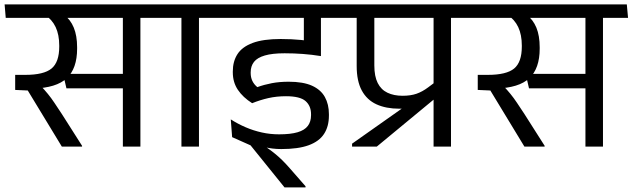

<svg xmlns="http://www.w3.org/2000/svg" viewBox="-40 -652 2813 854"><path d="M584.5 -593.5H506.5V0H584.5ZM455 -572.5H696L690.5 -632.5H450ZM643 -572.5 638 -632.5H-19.5L-14.5 -572.5ZM240.5 -323.5 255.5 -259H523V-323.5ZM325 0V-3.5L235 -145Q215.5 -174.5 201.5 -195.5Q187.5 -216.5 173 -234.2Q158.5 -252 139.5 -272V-303L27.5 -319V-252L83.5 -249.5L235 0ZM243.5 -587.5H158Q191.5 -565.5 207.5 -531.5Q223.5 -497.5 223.5 -449.5V-445Q223.5 -375.5 189.2 -347.2Q155 -319 72.5 -319H27.5L70 -257L107 -258Q211 -261 257 -304.2Q303 -347.5 303 -435.5V-441.5Q303 -493 288.2 -529Q273.5 -565 243.5 -587.5Z M845 0V-593.5H767V0ZM956.5 -572.5 951 -632.5H655L661.5 -572.5Z M1258 -572.5H1483L1478 -632.5H1252.5ZM1387 -593.5H1312V-478.5L1387 -478ZM1492.5 -572.5 1487 -632.5H919L924.5 -572.5ZM1311.5 -590.5V-425L1387.5 -405.5V-590.5ZM1319 181.5V176.5L1249 96.5Q1232 77 1215.8 61Q1199.5 45 1182.2 31Q1165 17 1144 2.5V-13.5L992.5 -42L1074.5 -5.5L1225.5 181.5ZM986.5 -121 992.5 -42 1073.5 -17Q1102.5 -7 1136.5 2Q1170.5 11 1211.5 11Q1286.5 11 1333 -6Q1379.5 -23 1401.2 -56.2Q1423 -89.5 1423 -138V-144Q1423 -188 1405 -220.5Q1387 -253 1347.8 -270.8Q1308.5 -288.5 1244 -288.5Q1203 -288.5 1169 -282Q1135 -275.5 1104.5 -264.5Q1090 -276.5 1082.5 -292Q1075 -307.5 1075 -327.5V-330Q1075 -358 1089.8 -376.8Q1104.5 -395.5 1137.8 -405.2Q1171 -415 1226 -415Q1267 -415 1307.2 -412Q1347.5 -409 1387.5 -402.5V-461.5Q1342.5 -470 1299.8 -474.2Q1257 -478.5 1208.5 -478.5Q1130.5 -478.5 1083.8 -461Q1037 -443.5 1016.2 -411.2Q995.5 -379 995.5 -334V-330.5Q995.5 -286 1018 -252.5Q1040.5 -219 1081.5 -193Q1117.5 -207.5 1154 -215.8Q1190.5 -224 1232 -224Q1294.5 -224 1319 -202.5Q1343.5 -181 1343.5 -144V-139.5Q1343.5 -111 1329.2 -92Q1315 -73 1283.8 -63.8Q1252.5 -54.5 1201.5 -54.5Q1161.5 -54.5 1124.5 -62.8Q1087.5 -71 1053 -85.8Q1018.5 -100.5 986.5 -121Z M1966 -593.5H1888.5V0H1966ZM1836.5 -572.5H2077.5L2072 -632.5H1831ZM1456 -572.5H2025L2019.5 -632.5H1451ZM1526 -13V0H1636L1892.5 -212V-284.5L1864.5 -263.5Q1838.5 -244 1812.5 -235Q1786.5 -226 1750.5 -226Q1712 -226 1683.5 -239.5Q1655 -253 1640 -282.8Q1625 -312.5 1625 -361V-593H1546.5V-358.5Q1546.5 -291.5 1569.2 -249.5Q1592 -207.5 1634.5 -188Q1677 -168.5 1736.5 -168.5Q1761.5 -168.5 1779.2 -173.5Q1797 -178.5 1812 -188L1787 -197Z M2642 -593.5H2564V0H2642ZM2512.5 -572.5H2753.5L2748 -632.5H2507.5ZM2700.5 -572.5 2695.5 -632.5H2038L2043 -572.5ZM2298 -323.5 2313 -259H2580.5V-323.5ZM2382.5 0V-3.5L2292.5 -145Q2273 -174.5 2259 -195.5Q2245 -216.5 2230.5 -234.2Q2216 -252 2197 -272V-303L2085 -319V-252L2141 -249.5L2292.5 0ZM2301 -587.5H2215.5Q2249 -565.5 2265 -531.5Q2281 -497.5 2281 -449.5V-445Q2281 -375.5 2246.8 -347.2Q2212.5 -319 2130 -319H2085L2127.5 -257L2164.5 -258Q2268.5 -261 2314.5 -304.2Q2360.5 -347.5 2360.5 -435.5V-441.5Q2360.5 -493 2345.8 -529Q2331 -565 2301 -587.5Z"/></svg>

Font: Anek Devanagari Medium
Style: Regular
Weight: 400
Version: Version 1.003